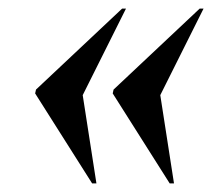

<svg xmlns="http://www.w3.org/2000/svg" viewBox="-20 -494 509 448"><path d="M376 -66 243 -276 245 -285 446 -474H455L354 -272L386 -66ZM195 -66 62 -276 64 -285 265 -474H274L173 -272L205 -66Z"/></svg>

Font: Noto Serif Display ExtraCondensed ExtraBold
Style: Italic
Weight: 800
Width: 2
Italic angle: -12°
Designer: Monotype Design Team
Foundry: Monotype Imaging Inc.
Version: Version 2.009